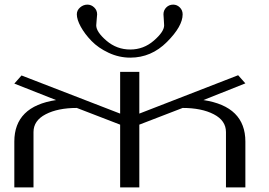

<svg xmlns="http://www.w3.org/2000/svg" viewBox="-20 -811 1165 831"><path d="M543.9 -561.5Q495.1 -561.5 450.2 -582.5Q405.3 -603.5 376 -633.8Q346.7 -664.1 329.6 -695.3Q312.5 -726.6 312.5 -749Q312.5 -766.6 326.7 -778.8Q340.8 -791 358.4 -791Q375 -791 387.7 -778.8Q400.4 -766.6 400.4 -749Q400.4 -743.2 398.4 -725.6Q396.5 -708 396.5 -701.2Q396.5 -672.9 440.9 -634.8Q485.4 -596.7 543.9 -596.7Q601.6 -596.7 646 -635.3Q690.4 -673.8 690.4 -701.2Q690.4 -708 689 -725.6Q687.5 -743.2 687.5 -749Q687.5 -766.6 699.7 -778.8Q711.9 -791 729.5 -791Q746.1 -791 758.3 -778.8Q770.5 -766.6 770.5 -749Q770.5 -697.3 702.6 -629.4Q634.8 -561.5 543.9 -561.5ZM583 -500V-319.3L1010.7 -485.4L1042 -450.2L860.4 -377.9Q1042 -350.6 1042 -198.2V0H958V-239.3Q958 -289.1 905.3 -316.4Q852.5 -343.8 770.5 -343.8L583 -271.5V0H500V-271.5L312.5 -343.8Q230.5 -343.8 177.7 -316.4Q125 -289.1 125 -239.3V0H42V-198.2Q42 -350.6 222.7 -377.9L42 -449.2L73.2 -484.4L500 -319.3V-500Z"/></svg>

Font: okolaks
Style: Regular
Weight: 500
Version: Version 000.6.0